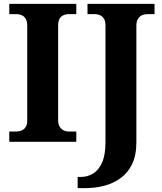

<svg xmlns="http://www.w3.org/2000/svg" viewBox="-20 -734 841 994"><path d="M28 0V-53H65Q79 -53 92 -58.5Q105 -64 113 -76.5Q121 -89 121 -110V-600Q121 -624 113 -637Q105 -650 92 -655.5Q79 -661 65 -661H28V-714H375V-661H337Q321 -661 308 -655Q295 -649 288 -636.5Q281 -624 281 -599V-112Q281 -91 289 -78Q297 -65 309.5 -59Q322 -53 337 -53H375V0ZM382 240V182H400Q432 182 461 165Q490 148 508 108.5Q526 69 526 3V-603Q526 -625 518 -637.5Q510 -650 497 -655.5Q484 -661 471 -661H433V-714H780V-661H743Q729 -661 716 -655.5Q703 -650 694.5 -637Q686 -624 686 -601V2Q686 70 664 115.5Q642 161 604 188.5Q566 216 518.5 228Q471 240 419 240Z"/></svg>

Font: Noto Rashi Hebrew
Style: Bold
Weight: 700
Version: Version 1.006